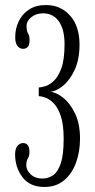

<svg xmlns="http://www.w3.org/2000/svg" viewBox="-20 -731 378 763"><path d="M156.5 12Q98.5 12 69.2 -27Q40 -66 40 -117Q40 -141 49.8 -151.8Q59.5 -162.5 71.5 -162.5Q97 -162.5 97 -127.5Q97 -110 90.8 -101.5Q84.5 -93 84.5 -73.5Q84.5 -55 102 -38.2Q119.5 -21.5 148 -21.5Q171.5 -21.5 190.8 -34.5Q210 -47.5 221.5 -81.8Q233 -116 233 -179.5Q233 -237.5 221 -271.8Q209 -306 191.5 -322.5Q174 -339 158 -344Q142 -349 134 -349V-383.5Q142 -383.5 158.5 -388Q175 -392.5 193 -408.8Q211 -425 223.8 -459.8Q236.5 -494.5 236.5 -555Q236.5 -614.5 213.8 -646.2Q191 -678 151.5 -678Q123 -678 104.2 -662.5Q85.5 -647 85.5 -629Q85.5 -607 91.5 -598.2Q97.5 -589.5 97.5 -571.5Q97.5 -552.5 90.5 -544.8Q83.5 -537 71.5 -537Q59.5 -537 50 -547.5Q40.5 -558 40.5 -583.5Q40.5 -617 54.2 -646Q68 -675 95.2 -693Q122.5 -711 162.5 -711Q221 -711 258.5 -669Q296 -627 296 -553.5Q296 -494.5 276.5 -453Q257 -411.5 229.8 -389.5Q202.5 -367.5 178.5 -366.5Q202.5 -365 230.2 -343.2Q258 -321.5 278 -280.5Q298 -239.5 298 -180Q298 -128 282 -84.2Q266 -40.5 234.5 -14.2Q203 12 156.5 12Z"/></svg>

Font: Imbue 10pt Light
Style: Regular
Weight: 300
Designer: Tyler Finck
Foundry: Etcetera Type Company
Version: Version 1.102; ttfautohint (v1.8.3)